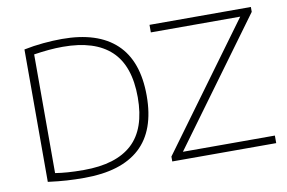

<svg xmlns="http://www.w3.org/2000/svg" viewBox="-78 -884 1535 1026"><g transform="rotate(-10 689.5 -371.0)"><path d="M302 5Q251.5 5 207.5 2.2Q163.5 -0.5 105.5 -8V-726.5Q156.5 -737 210.2 -742Q264 -747 312 -747Q505.5 -747 605.8 -652.8Q706 -558.5 706 -370Q706 -181 604.2 -88Q502.5 5 302 5ZM307 -37Q482 -37 569.8 -118Q657.5 -199 657.5 -370Q657.5 -541 570 -623Q482.5 -705 309.5 -705Q272 -705 233.2 -701.5Q194.5 -698 152 -691.5V-47.5Q183 -42.5 219.5 -39.8Q256 -37 307 -37ZM779.5 0V-26.5L1271.5 -699H786.5V-740H1336.5V-713.5L844.5 -41H1343.5V0Z"/></g></svg>

Font: Encode Sans Exp XLt
Style: Regular
Weight: 200
Width: 7
Designer: Multiple Designers
Foundry: Impallari Type
Version: Version 3.002; ttfautohint (v1.8.3) -l 8 -r 50 -G 200 -x 14 